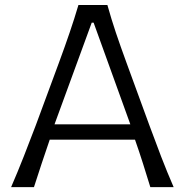

<svg xmlns="http://www.w3.org/2000/svg" viewBox="-20 -764 754 784"><path d="M25.4 0Q51.3 -59.6 77.4 -126Q103.5 -192.4 126 -252L220.2 -506.8Q245.6 -575.7 264.6 -631.6Q283.7 -687.5 300.3 -743.7H418.5Q434.6 -686 453.1 -630.9Q471.7 -575.7 497.1 -506.3L590.3 -251.5Q612.8 -189.9 637.9 -124.8Q663.1 -59.6 689 0H593.8Q579.6 -46.9 563.7 -96.7Q547.9 -146.5 531.2 -193.8H183.1Q166.5 -145.5 150.1 -96.2Q133.8 -46.9 118.7 0ZM512.2 -256.3 362.3 -671.4H354.5L202.6 -256.3Z"/></svg>

Font: Pinar Regular
Style: Regular
Weight: 400
Designer: Amin Abedi
Version: Version 3.000